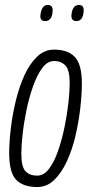

<svg xmlns="http://www.w3.org/2000/svg" viewBox="-20 -744 373 774"><path d="M130 10Q73 10 45 -19.5Q17 -49 17 -126Q17 -170 23.5 -225.5Q30 -281 43.5 -337Q57 -393 78 -439.5Q99 -486 129 -515Q159 -544 198 -544Q254 -544 282 -514Q310 -484 310 -408Q310 -363 303.5 -307Q297 -251 284 -195.5Q271 -140 249.5 -93.5Q228 -47 198.5 -18.5Q169 10 130 10ZM130 -36Q157 -36 178 -64Q199 -92 214.5 -137Q230 -182 240.5 -233.5Q251 -285 256 -331.5Q261 -378 261 -409Q261 -461 244 -479.5Q227 -498 198 -498Q171 -498 150 -469.5Q129 -441 113 -395.5Q97 -350 86.5 -299Q76 -248 71 -201.5Q66 -155 66 -125Q66 -72 82.5 -54Q99 -36 130 -36ZM288 -659Q266 -659 268 -684Q272 -724 298 -724Q320 -724 317 -697Q314 -659 288 -659ZM162 -659Q140 -659 143 -684Q145 -702 152 -713Q159 -724 172 -724Q195 -724 192 -697Q189 -659 162 -659Z"/></svg>

Font: Georama Condensed Light
Style: Italic
Weight: 300
Width: 3
Italic angle: -9°
Designer: Jean-Baptiste Levee
Foundry: Production Type
Version: Version 1.000